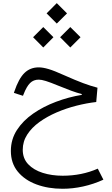

<svg xmlns="http://www.w3.org/2000/svg" viewBox="-20 -861 707 1207"><path d="M272.9 -776.9 336.9 -841.3 401.4 -776.9 336.9 -712.9ZM357.9 -627 421.9 -690.9 486.3 -627 421.9 -562.5ZM188 -627 252 -690.9 315.9 -627 252 -562.5ZM223.6 -437.5Q249 -437.5 284.9 -427Q320.8 -416.5 384.3 -387.7Q455.6 -356 502.7 -338.4Q549.8 -320.8 592.8 -309.6L585 -219.7Q524.9 -212.9 460.4 -196.5Q396 -180.2 335.9 -154.3Q275.9 -128.4 227.8 -93.8Q179.7 -59.1 151.4 -15.4Q123 28.3 123 80.6Q123 135.3 157.2 171.4Q191.4 207.5 248.3 225.6Q305.2 243.7 374 243.7Q493.7 243.7 594.7 199.2L629.9 268.6Q567.9 296.9 502.4 311.3Q437 325.7 373.5 325.7Q282.7 325.7 209 298.3Q135.3 271 91.8 218Q48.3 165 48.3 87.9Q48.3 15.1 86.4 -43.7Q124.5 -102.5 188.7 -147Q252.9 -191.4 332.3 -221.2Q411.6 -251 494.1 -264.6V-269.5Q462.9 -277.8 428 -290.5Q393.1 -303.2 346.7 -322.3Q295.9 -343.3 268.3 -351.8Q240.7 -360.4 223.6 -360.4Q190.9 -360.4 169.2 -339.1Q147.5 -317.9 127.9 -267.6L124.5 -258.8L67.4 -276.9L70.3 -286.1Q97.7 -367.2 133.8 -402.3Q169.9 -437.5 223.6 -437.5Z"/></svg>

Font: Estedad-FD Regular
Style: FD-Regular
Weight: 400
Designer: Amin Abedi
Version: Version 7.3